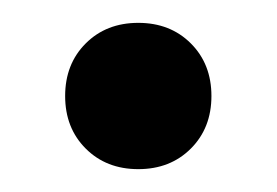

<svg xmlns="http://www.w3.org/2000/svg" viewBox="-20 -148 242 168"><path d="M147 -18Q129 0 101 0Q73 0 55 -18Q37 -36 37 -64Q37 -92 55 -110Q73 -128 101 -128Q129 -128 147 -110Q165 -92 165 -64Q165 -36 147 -18Z"/></svg>

Font: Barlow Condensed Medium
Style: Regular
Weight: 500
Width: 3
Designer: Jeremy Tribby
Foundry: Tribby Type
Version: Version 1.422;hotconv 1.0.109;makeotfexe 2.5.65596